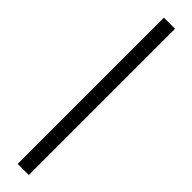

<svg xmlns="http://www.w3.org/2000/svg" viewBox="-319 -691 841 841"><g transform="rotate(45 102.0 -270.0)"><path d="M69 183V-723H138V183Z"/></g></svg>

Font: Archivo Condensed
Style: Italic
Weight: 400
Width: 3
Italic angle: -10°
Designer: Hector Gatti
Foundry: Omnibus-Type
Version: Version 2.001